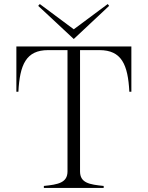

<svg xmlns="http://www.w3.org/2000/svg" viewBox="-20 -930 731 950"><path d="M630 -700H61V-476H71C78 -610 109 -682 218 -682H314V-82C314 -26 268 -17 197 -10V0H493V-10C422 -17 376 -25 376 -82V-682H472C582 -682 613 -610 620 -476H630ZM169 -901 345 -737 520 -901 513 -910 345 -785 177 -910Z"/></svg>

Font: Sprat Light
Style: Regular
Weight: 300
Designer: Ethan Nakache
Foundry: Collletttivo
Version: Version 2.000;Glyphs 3.2 (3217)